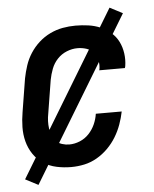

<svg xmlns="http://www.w3.org/2000/svg" viewBox="-50 -638 599 746"><g transform="rotate(-5 250.0 -265.0)"><path d="M203 8Q174 8 146 2Q118 -4 95 -19Q72 -34 56.5 -57Q41 -80 34 -107Q27 -134 27.5 -163Q28 -192 33 -221L54 -351Q59 -376 67 -400.5Q75 -425 89.5 -447.5Q104 -470 124 -488Q144 -506 168 -517.5Q192 -529 217 -533.5Q242 -538 267 -538Q292 -538 317 -534.5Q342 -531 364 -521.5Q386 -512 404 -496.5Q422 -481 432.5 -460Q443 -439 446.5 -414Q450 -389 446 -364Q445 -362 445 -360.5Q445 -359 444 -357H344Q344 -358 344 -358.5Q344 -359 345 -360Q348 -378 344.5 -396Q341 -414 330 -426.5Q319 -439 302 -444.5Q285 -450 267 -450Q246 -450 225 -441.5Q204 -433 188.5 -416.5Q173 -400 165 -379Q157 -358 153 -337L132 -207Q129 -192 128.5 -177.5Q128 -163 130 -148.5Q132 -134 137 -121Q142 -108 151.5 -98.5Q161 -89 175 -84.5Q189 -80 203 -80Q224 -80 244.5 -88.5Q265 -97 280 -113Q295 -129 304 -149Q313 -169 316 -190H417Q412 -165 403 -140Q394 -115 380 -92Q366 -69 346.5 -49.5Q327 -30 303.5 -16.5Q280 -3 254.5 2.5Q229 8 203 8ZM70 66 20 40 405 -596 455 -570Z"/></g></svg>

Font: Iosevka Curly Semibold Oblique
Style: Regular
Weight: 600
Italic angle: -9°
Monospace: yes
Designer: Belleve Invis
Foundry: Belleve Invis
Version: Version 11.1.0; ttfautohint (v1.8.3)